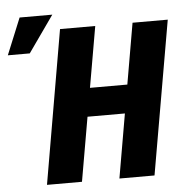

<svg xmlns="http://www.w3.org/2000/svg" viewBox="-137 -833 858 886"><g transform="rotate(-5 292.0 -390.0)"><path d="M508.3 -428.7 485.4 -296.9H204.6L227.5 -428.7ZM330.6 -710.9 207 0H44.9L167.5 -710.9ZM666.5 -710.9 543 0H380.4L503.4 -710.9ZM-83 -611.3 -13.7 -780.3H137.7L18.6 -611.3Z"/></g></svg>

Font: Roboto Condensed Black
Style: Italic
Weight: 900
Italic angle: -12°
Designer: Christian Robertson
Foundry: Google
Version: Version 3.008; 2023